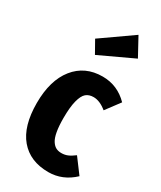

<svg xmlns="http://www.w3.org/2000/svg" viewBox="-211 -897 826 986"><g transform="rotate(30 202.0 -404.0)"><path d="M303.2 -825.2 361.8 -717.8 161.1 -624 120.1 -696.8ZM252 -547.9Q340.3 -547.9 403.8 -482.9L341.8 -399.9Q301.3 -433.1 264.2 -433.1Q237.3 -433.1 220.2 -418.7Q203.1 -404.3 193.1 -365.7Q183.1 -327.1 183.1 -262.2Q183.1 -214.8 189 -182.4Q194.8 -149.9 206.1 -132.6Q217.3 -115.2 231 -108.2Q244.6 -101.1 263.2 -101.1Q283.2 -101.1 300 -108.2Q316.9 -115.2 338.9 -131.8L403.8 -44.9Q338.4 17.1 253.9 17.1Q145.5 17.1 85.7 -53.7Q25.9 -124.5 25.9 -261.2Q25.9 -395.5 86.7 -471.7Q147.5 -547.9 252 -547.9Z"/></g></svg>

Font: Fira Sans Compressed
Style: Bold
Weight: 700
Width: 1
Designer: Carrois Corporate & Edenspiekermann AG
Foundry: Carrois Corporate GbR & Edenspiekermann AG
Version: Version 4.203;PS 004.203;hotconv 1.0.88;makeotf.lib2.5.64775